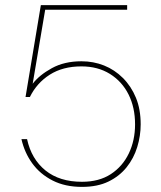

<svg xmlns="http://www.w3.org/2000/svg" viewBox="-20 -720 631 752"><path d="M301 12Q235 12 186 -13Q137 -38 106.5 -80Q76 -122 64 -175H86Q103 -97 158 -52.5Q213 -8 301 -8Q368 -8 414 -38Q460 -68 484.5 -119Q509 -170 509 -233Q509 -299 483.5 -350Q458 -401 410.5 -430.5Q363 -460 299 -460Q226 -460 175 -427.5Q124 -395 97 -340H80L140 -700H478V-682H157L108 -392Q134 -426 183 -453Q232 -480 299 -480Q346 -480 387.5 -463.5Q429 -447 461.5 -414.5Q494 -382 512.5 -337Q531 -292 531 -233Q531 -188 517.5 -144Q504 -100 476 -65Q448 -30 405 -9Q362 12 301 12Z"/></svg>

Font: DM Sans 20pt Thin
Style: Regular
Weight: 250
Version: Version 4.004;gftools[0.9.30]